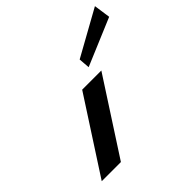

<svg xmlns="http://www.w3.org/2000/svg" viewBox="-200 -1047 1254 1254"><g transform="rotate(-45 427.0 -420.0)"><path d="M520.1 -664 526.2 -587 853.6 -725 837.1 -840ZM392.3 -513H569.3L237 0H60Z"/></g></svg>

Font: Hussar
Style: BdWodka
Weight: 700
Foundry: Cannot Into Space Fonts
Version: Version 2.00